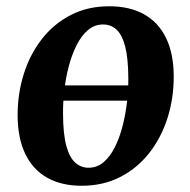

<svg xmlns="http://www.w3.org/2000/svg" viewBox="-20 -589 616 622"><path d="M418.2 -262.8H161.3L168.8 -312.4H423.9ZM333.3 -568.7Q400.2 -568.7 446.7 -542.7Q493.1 -516.7 517.8 -466.3Q542.4 -415.8 542.8 -342.8Q543.1 -271.6 522.9 -207.5Q502.6 -143.4 463.8 -93.8Q425.1 -44.2 369.6 -15.7Q314.2 12.8 244.5 12.8Q179.3 12.8 133 -13.2Q86.7 -39.3 62.2 -89.7Q37.8 -140.2 37.1 -212.6Q36.7 -284.6 56.9 -348.9Q77.1 -413.2 115.7 -462.6Q154.3 -512.1 209.4 -540.4Q264.4 -568.7 333.3 -568.7ZM314.1 -509.7Q286.2 -509.7 264.9 -491.6Q243.7 -473.4 228.3 -442.9Q212.9 -412.4 202.9 -374.5Q193 -336.7 188.4 -296.5Q183.8 -256.4 184.2 -219.6Q184.5 -154.5 194.9 -116.4Q205.3 -78.3 223.9 -62Q242.4 -45.6 266.8 -45.6Q294.5 -45.6 315.6 -63.6Q336.7 -81.6 352 -112.1Q367.4 -142.6 377.1 -180.6Q386.8 -218.6 391.4 -258.8Q396.1 -299.1 395.7 -336.4Q395.3 -401.9 385.2 -439.7Q375 -477.5 356.9 -493.6Q338.8 -509.7 314.1 -509.7Z"/></svg>

Font: Merriweather Light
Style: Italic
Weight: 300
Italic angle: -7.8°
Designer: Eben Sorkin
Foundry: Eben Sorkin
Version: Version 2.101